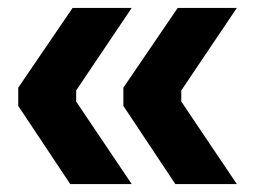

<svg xmlns="http://www.w3.org/2000/svg" viewBox="-20 -503 654 484"><path d="M26 -236V-282L163 -483H312L172 -275V-247L312 -39H157ZM291 -236V-282L428 -483H577L437 -275V-247L577 -39H422Z"/></svg>

Font: Sora-SIA SemiBold
Style: Regular
Weight: 600
Designer: Jonathan Barnbrook, Julián Moncada
Foundry: Barnbrook Fonts
Version: Version 2.000